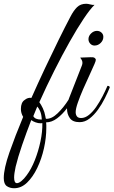

<svg xmlns="http://www.w3.org/2000/svg" viewBox="-140 -649 603 1020"><path d="M283 0Q246 0 231 -21.5Q216 -43 216 -71Q216 -73 216 -74Q192 -42 163.5 -20.5Q135 1 105 1Q106 8 106 15.5Q106 23 106 31Q106 83 93.5 139Q81 195 58 243Q35 291 4 321Q-27 351 -65 351Q-87 351 -103.5 340Q-120 329 -120 297Q-120 247 -90 161Q-60 75 -17 -28Q-29 -48 -29 -70Q-29 -105 -9 -118Q8 -132 27 -129Q63 -210 100 -288.5Q137 -367 171.5 -437Q206 -507 234 -560Q251 -593 269.5 -611Q288 -629 318 -629Q327 -629 339.5 -625.5Q352 -622 362 -623Q339 -601 304.5 -549.5Q270 -498 230 -427Q190 -356 148.5 -273.5Q107 -191 69 -106Q78 -94 87.5 -74Q97 -54 101 -31Q101 -28 102 -24.5Q103 -21 104 -18Q134 -16 166 -47Q198 -78 224 -119Q226 -124 228 -130L295 -301Q298 -309 298 -315Q298 -325 293 -332.5Q288 -340 286 -343L341 -345Q356 -346 362.5 -341.5Q369 -337 369 -331Q369 -325 362 -309Q352 -285 335 -249Q318 -213 301.5 -175Q285 -137 273.5 -104Q262 -71 262 -53Q262 -40 268.5 -31Q275 -22 291 -22Q312 -22 332.5 -38.5Q353 -55 371 -81Q389 -107 404.5 -137Q420 -167 431 -193Q443 -193 443 -184Q433 -159 417 -127Q401 -95 380.5 -66.5Q360 -38 335.5 -19Q311 0 283 0ZM362 -407Q349 -407 339.5 -417Q330 -427 330 -441Q330 -458 344 -471.5Q358 -485 375 -485Q389 -485 399 -476Q409 -467 409 -453Q409 -435 395 -421Q381 -407 362 -407ZM77 -14H82Q81 -40 73 -59Q67 -73 58 -83L37 -32Q46 -14 77 -14ZM-50 324Q-40 324 -26 312.5Q-12 301 1 283Q26 250 45 202Q64 154 75 102Q86 50 85 5Q83 5 80.5 5.5Q78 6 76 6Q63 6 49 1Q35 -4 26 -11Q0 56 -22.5 121.5Q-45 187 -57 237Q-61 256 -63 270Q-65 284 -65 294Q-65 324 -50 324Z"/></svg>

Font: Great Vibes
Style: Regular
Weight: 400
Designer: Robert E. Leuschke, Viktoriya Grabowska, Viviana Monsalve, Eben Sorkin
Foundry: Robert E. Leuschke
Version: Version 1.103; ttfautohint (v1.8.4.7-5d5b)